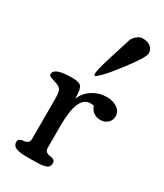

<svg xmlns="http://www.w3.org/2000/svg" viewBox="-205 -908 845 989"><g transform="rotate(30 217.5 -413.0)"><path d="M340.3 -827.1Q369.1 -827.1 387.2 -813.5Q405.3 -799.8 405.3 -774.9Q405.3 -750 325.7 -647Q280.3 -587.9 255.4 -563Q231.4 -539.1 223.6 -535.2L216.8 -542V-544.4Q216.8 -566.9 241.7 -647.5Q278.8 -767.6 283.7 -781.7Q289.1 -797.4 305.9 -812.3Q322.8 -827.1 340.3 -827.1ZM193.8 -383.3Q210.4 -425.3 248.8 -449.2Q287.1 -473.1 332.5 -473.1Q367.7 -473.1 393.8 -455.8Q419.9 -438.5 419.9 -410.2Q419.9 -385.3 402.8 -369.4Q385.7 -353.5 360.4 -353.5Q335.9 -353.5 318.1 -366.7Q300.3 -379.9 294.9 -400.9Q282.2 -402.8 273.9 -402.8Q197.8 -402.8 197.8 -227.5V-93.3Q197.8 -78.1 207.5 -71Q217.3 -64 229.2 -63.2Q241.2 -62.5 251 -56.6Q260.7 -50.8 260.7 -38.1Q260.7 -24.9 253.7 -16.6Q246.6 -8.3 231.2 -4.9Q215.8 -1.5 203.9 -0.7Q191.9 0 169.9 0Q163.1 0 149.2 0.2Q135.3 0.5 127.9 0.5Q108.9 0.5 95.5 -1Q82 -2.4 68.8 -6.3Q55.7 -10.3 48.8 -19Q42 -27.8 42 -41Q42 -52.7 51.8 -57.6Q61.5 -62.5 73.5 -63Q85.4 -63.5 95.2 -70.6Q105 -77.6 105 -93.3V-334.5Q105 -356.9 102.1 -370.4Q99.1 -383.8 91.6 -391.1Q84 -398.4 76.9 -401.4Q69.8 -404.3 54.7 -408.7Q39.6 -413.1 28.8 -418Q20.5 -421.9 20.5 -430.7Q20.5 -469.7 125.5 -469.7Q169.9 -469.7 181.9 -454.3Q193.8 -439 193.8 -383.3Z"/></g></svg>

Font: Corben
Style: Regular
Weight: 400
Designer: vernon adams
Foundry: vernon adams
Version: Version 1.100